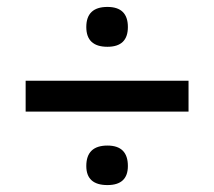

<svg xmlns="http://www.w3.org/2000/svg" viewBox="-20 -583 618 554"><path d="M229 -505Q229 -563 290 -563Q349 -563 349 -505Q349 -448 290 -448Q229 -448 229 -505ZM54 -261V-350H524V-261ZM229 -104Q229 -163 290 -163Q349 -163 349 -104Q349 -49 290 -49Q229 -49 229 -104Z"/></svg>

Font: Haskoy Medium
Style: Regular
Weight: 500
Designer: Ertekin Erdin
Foundry: Ertekin Erdin
Version: Version 1.500; ttfautohint (v1.8.3)